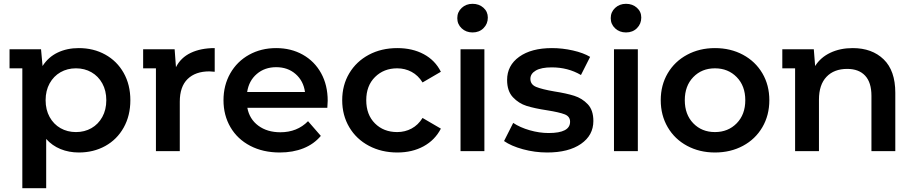

<svg xmlns="http://www.w3.org/2000/svg" viewBox="-20 -792 4789 1006"><path d="M663 -267Q663 -186 628 -123.5Q593 -61 531.5 -27Q470 7 393 7Q341 7 297 -11Q253 -29 222 -64V194H97V-434H30V-534H195L203 -446Q233 -493 282 -516.5Q331 -540 393 -540Q470 -540 531.5 -506Q593 -472 628 -410Q663 -348 663 -267ZM537 -267Q537 -317 516 -355Q495 -393 459 -413.5Q423 -434 378 -434Q333 -434 297 -413.5Q261 -393 240 -355Q219 -317 219 -267Q219 -217 240 -179Q261 -141 297 -120.5Q333 -100 378 -100Q423 -100 459 -120.5Q495 -141 516 -179Q537 -217 537 -267Z M1105 -540V-416Q1085 -418 1077 -418Q1004 -418 963 -378Q922 -338 922 -259V0H797V-434H730V-534H895L902 -440Q927 -490 979.5 -515Q1032 -540 1105 -540Z M1695 -227H1276Q1287 -168 1333.5 -133.5Q1380 -99 1449 -99Q1537 -99 1594 -157L1661 -80Q1625 -37 1570 -15Q1515 7 1446 7Q1358 7 1291 -28Q1224 -63 1187.5 -125.5Q1151 -188 1151 -267Q1151 -345 1186.5 -407.5Q1222 -470 1285 -505Q1348 -540 1427 -540Q1505 -540 1566.5 -505.5Q1628 -471 1662.5 -408.5Q1697 -346 1697 -264Q1697 -251 1695 -227ZM1275 -310H1578Q1570 -368 1529 -404Q1488 -440 1427 -440Q1367 -440 1325.5 -404.5Q1284 -369 1275 -310Z M1773 -267Q1773 -346 1810 -408Q1847 -470 1912.5 -505Q1978 -540 2062 -540Q2141 -540 2200.5 -508Q2260 -476 2290 -416L2194 -360Q2171 -397 2136.5 -415.5Q2102 -434 2061 -434Q1991 -434 1945 -388.5Q1899 -343 1899 -267Q1899 -191 1944.5 -145.5Q1990 -100 2061 -100Q2102 -100 2136.5 -118.5Q2171 -137 2194 -174L2290 -118Q2259 -58 2199.5 -25.5Q2140 7 2062 7Q1979 7 1913 -28Q1847 -63 1810 -125.5Q1773 -188 1773 -267Z M2393 -534H2518V0H2393ZM2376 -697Q2376 -729 2399 -750.5Q2422 -772 2456 -772Q2490 -772 2513 -751.5Q2536 -731 2536 -700Q2536 -667 2513.5 -644.5Q2491 -622 2456 -622Q2422 -622 2399 -643.5Q2376 -665 2376 -697Z M2621 -53 2669 -148Q2705 -124 2755.5 -109.5Q2806 -95 2855 -95Q2967 -95 2967 -154Q2967 -182 2938.5 -193Q2910 -204 2847 -214Q2781 -224 2739.5 -237Q2698 -250 2667.5 -282.5Q2637 -315 2637 -373Q2637 -449 2700.5 -494.5Q2764 -540 2872 -540Q2927 -540 2982 -527.5Q3037 -515 3072 -494L3024 -399Q2956 -439 2871 -439Q2816 -439 2787.5 -422.5Q2759 -406 2759 -379Q2759 -349 2789.5 -336.5Q2820 -324 2884 -313Q2948 -303 2989 -290Q3030 -277 3059.5 -246Q3089 -215 3089 -158Q3089 -83 3024 -38Q2959 7 2847 7Q2782 7 2720 -10Q2658 -27 2621 -53Z M3197 -534H3322V0H3197ZM3180 -697Q3180 -729 3203 -750.5Q3226 -772 3260 -772Q3294 -772 3317 -751.5Q3340 -731 3340 -700Q3340 -667 3317.5 -644.5Q3295 -622 3260 -622Q3226 -622 3203 -643.5Q3180 -665 3180 -697Z M3442 -267Q3442 -346 3478.5 -408Q3515 -470 3580 -505Q3645 -540 3726 -540Q3808 -540 3873 -505Q3938 -470 3974.5 -408Q4011 -346 4011 -267Q4011 -188 3974.5 -125.5Q3938 -63 3873 -28Q3808 7 3726 7Q3645 7 3580 -28Q3515 -63 3478.5 -125.5Q3442 -188 3442 -267ZM3885 -267Q3885 -342 3840 -388Q3795 -434 3726 -434Q3657 -434 3612.5 -388Q3568 -342 3568 -267Q3568 -192 3612.5 -146Q3657 -100 3726 -100Q3795 -100 3840 -146Q3885 -192 3885 -267Z M4671 -306V0H4546V-290Q4546 -360 4513 -395.5Q4480 -431 4419 -431Q4350 -431 4310.5 -389.5Q4271 -348 4271 -270V0H4146V-434H4079V-534H4244L4251 -446Q4279 -491 4330.5 -515.5Q4382 -540 4448 -540Q4549 -540 4610 -481Q4671 -422 4671 -306Z"/></svg>

Font: mBank SemiBold
Style: Regular
Weight: 600
Designer: Julieta Ulanovsky
Foundry: Julieta Ulanovsky
Version: Version 7.200